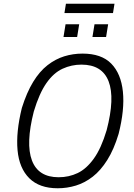

<svg xmlns="http://www.w3.org/2000/svg" viewBox="-20 -1000 717 1028"><path d="M289 8Q191 8 137 -45.5Q83 -99 74 -195.5Q65 -292 97 -422Q123 -505 157.5 -561.5Q192 -618 234.5 -651Q277 -684 324 -698.5Q371 -713 422 -713Q523 -713 575.5 -659.5Q628 -606 638 -509.5Q648 -413 615 -283Q590 -200 554.5 -143.5Q519 -87 476.5 -54Q434 -21 386.5 -6.5Q339 8 289 8ZM294 -51Q349 -51 396 -73.5Q443 -96 482.5 -151Q522 -206 551 -303Q596 -475 561.5 -564.5Q527 -654 416 -654Q363 -654 315 -632Q267 -610 228.5 -555Q190 -500 161 -403Q117 -231 151 -141Q185 -51 294 -51ZM325 -930 333 -980H593L585 -930ZM320 -802 331 -870H404L393 -802ZM475 -802 486 -870H559L548 -802Z"/></svg>

Font: Nunito Sans 7pt Condensed Light
Style: Italic
Weight: 300
Width: 3
Italic angle: -9°
Designer: Vernon Adams
Foundry: Vernon Adams
Version: Version 3.101;gftools[0.9.27]